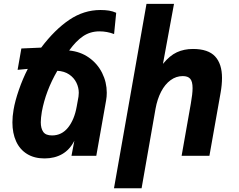

<svg xmlns="http://www.w3.org/2000/svg" viewBox="-20 -810 1240 998"><path d="M44.5 -174Q44.5 -205 50.5 -239.5Q58 -284.5 78 -342.5Q98 -400.5 124.5 -452L71.5 -447L91 -558L194 -562.5Q265 -656.5 340.5 -707.2Q416 -758 502 -758Q527 -758 546.8 -754.8Q566.5 -751.5 584 -743.5L573 -633Q536.5 -647 497 -647Q449.5 -647 412.2 -622Q375 -597 339.5 -547.5Q397.5 -542 442 -510.8Q486.5 -479.5 510.8 -431Q535 -382.5 535 -328Q535 -307 531.5 -288L480.5 0H351.5L366.5 -78.5Q343 -32 303.5 -9.2Q264 13.5 211.5 13.5Q158 13.5 120.5 -9.8Q83 -33 63.8 -75.2Q44.5 -117.5 44.5 -174ZM378.5 -255 388 -307.5Q389.5 -317.5 389.5 -327.5Q389.5 -355 377 -380.5Q364.5 -406 339.5 -423Q314.5 -440 278 -442Q217.5 -338 197.5 -229.5Q192 -195.5 192 -174.5Q192 -142.5 205 -124.2Q218 -106 250.5 -106Q301 -106 333.8 -147Q366.5 -188 378.5 -255Z M741.5 -790H884.5L827 -478Q862 -521 899.2 -538.2Q936.5 -555.5 983 -555.5Q1062 -555.5 1098 -516.8Q1134 -478 1134 -405Q1134 -369 1126.5 -327L1068.5 0H924L972 -272Q981 -322.5 981 -352Q981 -386 969 -400.2Q957 -414.5 930 -414.5Q895.5 -414.5 866.5 -393.2Q837.5 -372 817.5 -333.5Q797.5 -295 788.5 -245L716 168.5H572.5Z"/></svg>

Font: JuliaMono ExtraBoldItalic
Style: Regular
Weight: 800
Italic angle: -9°
Monospace: yes
Designer: cormullion
Foundry: corm
Version: Version 0.049; ttfautohint (v1.8.4)